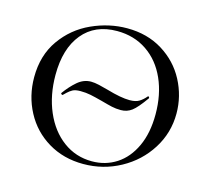

<svg xmlns="http://www.w3.org/2000/svg" viewBox="-95 -749 957 873"><g transform="rotate(15 383.0 -312.0)"><path d="M571 -361 573 -362Q575 -362 577 -359Q579 -356 578 -354Q542 -303 519.5 -286Q497 -269 468 -269Q445 -269 425 -273.5Q405 -278 373 -287Q339 -296 317 -300.5Q295 -305 270 -305Q245 -305 232.5 -298Q220 -291 209.5 -281Q199 -271 195 -267H193Q191 -267 188.5 -269.5Q186 -272 187 -274Q212 -309 241 -334Q270 -359 305 -359Q321 -359 343 -354Q365 -349 386 -343Q454 -323 495 -323Q523 -323 539.5 -333Q556 -343 571 -361ZM49 -312Q49 -415 101 -488.5Q153 -562 234.5 -599Q316 -636 401 -636Q496 -636 568 -591.5Q640 -547 678.5 -474Q717 -401 717 -319Q717 -228 669 -152Q621 -76 540.5 -32Q460 12 366 12Q273 12 200.5 -31.5Q128 -75 88.5 -149.5Q49 -224 49 -312ZM626 -291Q626 -384 593.5 -457Q561 -530 500.5 -571Q440 -612 360 -612Q256 -612 198 -541.5Q140 -471 140 -347Q140 -252 173 -175Q206 -98 265.5 -54Q325 -10 401 -10Q465 -10 516 -43Q567 -76 596.5 -139.5Q626 -203 626 -291Z"/></g></svg>

Font: Cormorant SC Medium
Style: Regular
Weight: 500
Designer: Christian Thalmann (Catharsis Fonts)
Foundry: Catharsis Fonts
Version: Version 4.000